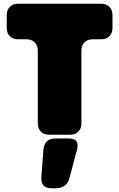

<svg xmlns="http://www.w3.org/2000/svg" viewBox="-20 -720 636 1026"><path d="M355 0Q382 0 398.5 -16.5Q415 -33 415 -60V-450Q415 -477 431.5 -493.5Q448 -510 475 -510H521Q548 -510 564.5 -526.5Q581 -543 581 -570V-640Q581 -667 564.5 -683.5Q548 -700 521 -700H76Q49 -700 32.5 -683.5Q16 -667 16 -640V-570Q16 -543 32.5 -526.5Q49 -510 76 -510H122Q149 -510 165.5 -493.5Q182 -477 182 -450V-60Q182 -33 198.5 -16.5Q215 0 242 0ZM277 286Q307 286 326 272Q345 258 352 228L392 78Q399 49 388 34.5Q377 20 347 20H277Q247 20 231 35Q215 50 212 80L201 227Q199 257 213 271.5Q227 286 257 286Z"/></svg>

Font: Bolota
Style: Bold
Weight: 240
Designer: Gabriel Pang
Version: Version 1.000